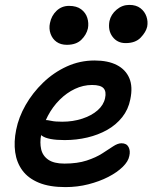

<svg xmlns="http://www.w3.org/2000/svg" viewBox="-20 -754 622 784"><path d="M247 10Q182 10 138.5 -8Q95 -26 71.5 -58Q48 -90 42 -132.5Q36 -175 46 -224Q56 -275 84.5 -325Q113 -375 156 -416.5Q199 -458 252.5 -482.5Q306 -507 366 -507Q421 -507 457 -488.5Q493 -470 508 -435Q523 -400 512 -348Q504 -307 479 -275.5Q454 -244 417.5 -223.5Q381 -203 336.5 -192.5Q292 -182 244 -182Q176 -182 151.5 -199.5Q127 -217 131 -239Q134 -251 141.5 -257.5Q149 -264 164 -264Q174 -264 189.5 -260.5Q205 -257 234 -257Q278 -257 316 -269.5Q354 -282 378.5 -303.5Q403 -325 409 -353Q415 -380 403 -393.5Q391 -407 356 -407Q320 -407 286 -391Q252 -375 223.5 -346.5Q195 -318 175.5 -281Q156 -244 148 -203Q142 -172 148 -145Q154 -118 177 -102Q200 -86 243 -86Q296 -86 334 -98.5Q372 -111 397.5 -127.5Q423 -144 442 -156.5Q461 -169 476 -169Q497 -169 505 -153.5Q513 -138 508 -117Q504 -95 481 -72.5Q458 -50 422 -31.5Q386 -13 341 -1.5Q296 10 247 10ZM493 -578Q459 -578 439.5 -604Q420 -630 427 -668Q433 -695 456 -714.5Q479 -734 508 -734Q536 -734 553.5 -720.5Q571 -707 578 -686.5Q585 -666 581 -645Q576 -623 554.5 -600.5Q533 -578 493 -578ZM253 -571Q228 -571 211 -583Q194 -595 186.5 -616Q179 -637 184 -660Q190 -690 211 -710Q232 -730 262 -730Q293 -730 311.5 -716Q330 -702 336.5 -681Q343 -660 339 -638Q333 -612 312 -591.5Q291 -571 253 -571Z"/></svg>

Font: Shantell Sans Medium
Style: Italic
Weight: 500
Italic angle: -11°
Designer: Stephen Nixon, Anya Danilova, Shantell Martin
Foundry: Arrow Type
Version: Version 1.011;[c5ecc13dd]